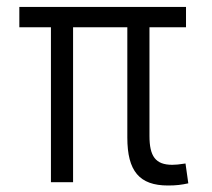

<svg xmlns="http://www.w3.org/2000/svg" viewBox="-20 -538 626 567"><path d="M476.1 9.8C500 9.8 516.1 7.8 536.1 3.4L527.8 -55.2C509.3 -52.2 497.6 -51.3 488.8 -51.3C439 -51.3 421.4 -76.7 421.4 -136.7V-457.5H529.3V-517.6H37.1V-457.5H130.4V0H195.8V-457.5H356V-131.8C356 -32.7 391.6 9.8 476.1 9.8Z"/></svg>

Font: Cascadia Code PL Light
Style: Regular
Weight: 300
Monospace: yes
Designer: Aaron Bell
Foundry: Saja Typeworks
Version: Version 2404.023